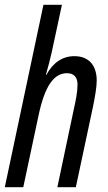

<svg xmlns="http://www.w3.org/2000/svg" viewBox="-20 -780 451 800"><path d="M0 0H77L140 -296C166 -421 204 -475 259 -475C288 -475 303 -458 303 -428C303 -398 296 -362 288 -327L219 0H296L368 -338C375 -373 383 -416 383 -444C383 -511 347 -546 290 -546C240 -546 201 -519 173 -468H171C180 -498 188 -530 195 -560L238 -760H161Z"/></svg>

Font: Noto Sans ExtraCondensed
Style: Italic
Weight: 400
Width: 2
Italic angle: -12°
Designer: Monotype Design Team
Foundry: Monotype Imaging Inc.
Version: Version 2.013